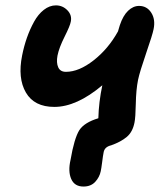

<svg xmlns="http://www.w3.org/2000/svg" viewBox="-20 -537 610 711"><path d="M181.2 -141.1Q106.9 -141.1 75.9 -194.3Q44.9 -247.6 62 -332Q68.8 -366.2 79.8 -397.5Q90.8 -428.7 106 -456.3Q121.1 -483.9 142.3 -500.5Q163.6 -517.1 187 -517.1Q211.9 -517.1 229.5 -499Q247.1 -481 242.2 -457Q239.7 -441.9 219.2 -401.1Q198.7 -360.4 192.9 -331.1Q188 -304.7 195.6 -287.8Q203.1 -271 224.1 -271Q272.5 -271 326.9 -313.7Q381.3 -356.4 417 -420.9Q418.5 -425.8 420.7 -433.6Q422.9 -441.4 423.8 -443.8Q435.5 -479 454.3 -497.1Q473.1 -515.1 495.1 -515.1Q523.9 -515.1 540 -490.2Q556.2 -465.3 548.8 -429.2Q544.9 -408.7 521.2 -340.1Q497.6 -271.5 491.2 -241.2Q483.9 -204.6 482.9 -153.1Q481.9 -101.6 478 -83Q471.2 -48.3 449.5 -30Q427.7 -11.7 392.1 1Q367.2 6.8 363.8 26.9Q361.3 39.1 358.2 64Q355 88.9 353 97.2Q348.6 119.1 332.5 136.5Q316.4 153.8 289.1 153.8Q255.9 153.8 243.7 125.7Q231.4 97.7 241.2 55.2Q254.9 -24.9 273.9 -55.2Q292.5 -83.5 344.2 -99.1Q345.7 -158.7 358.9 -221.2Q263.7 -141.1 181.2 -141.1Z"/></svg>

Font: Shantell Sans Normal
Style: Italic
Weight: 600
Italic angle: -11.31°
Designer: Stephen Nixon, Anya Danilova, Shantell Martin
Foundry: Arrow Type
Version: Version 1.006;[559af2be0]